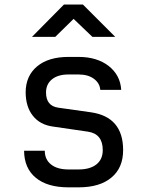

<svg xmlns="http://www.w3.org/2000/svg" viewBox="-20 -805 639 833"><path d="M118.7 -645 257.3 -785.2H339.8L480 -645H380.9L299.3 -723.1L219.7 -645ZM277.3 7.8Q185.5 7.8 135.3 -33.7Q85 -75.2 84.5 -150.9H174.3Q174.3 -112.8 201.7 -91.3Q228.5 -69.8 277.3 -69.8H320.8Q370.6 -69.8 398.4 -91.8Q425.8 -113.8 425.8 -153.8Q425.8 -224.6 360.8 -233.9L209.5 -255.9Q153.3 -263.7 122.6 -302.7Q91.8 -341.3 91.3 -403.8Q91.3 -475.6 141.1 -517.1Q190.4 -558.1 277.3 -558.1H320.8Q400.9 -558.1 451.7 -518.6Q502 -479 505.9 -415H415Q413.1 -443.8 387.7 -462.9Q362.3 -481.9 320.8 -481.9H277.3Q231.4 -481.9 205.6 -460.9Q179.7 -439.9 179.7 -403.8Q179.7 -345.7 232.4 -337.9L374 -317.9Q514.2 -297.9 514.2 -153.8Q514.2 -76.7 463.4 -34.7Q413.1 7.8 320.8 7.8Z"/></svg>

Font: UDEV Gothic 35
Style: Regular
Weight: 400
Version: v2.1.0; ttfautohint (v1.8.4.7-5d5b-dirty) -l 6 -r 45 -G 200 